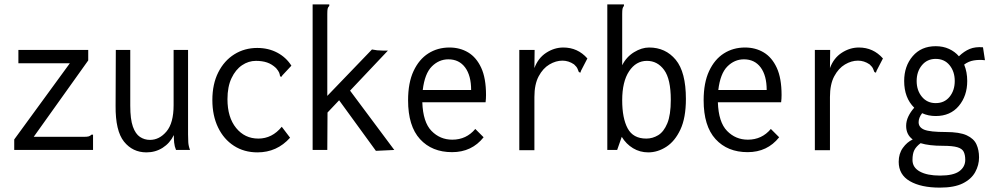

<svg xmlns="http://www.w3.org/2000/svg" viewBox="-20 -685 4540 877"><path d="M45 -48 299 -396H64V-457H383V-409L134 -60H361Q378 -60 385 -62Q392 -64 398 -70H405V0H45Z M649 11Q586 11 546.5 -38Q507 -87 508 -202L509 -457H575V-202Q575 -140 587 -106.5Q599 -73 619.5 -59.5Q640 -46 665 -46Q708 -46 740.5 -84.5Q773 -123 773 -205V-457H839V-71Q839 -53 840 -35.5Q841 -18 848 0H784Q777 -17 775.5 -34Q774 -51 774 -68Q756 -31 723 -10Q690 11 649 11Z M1156 11Q1095 11 1048.5 -19Q1002 -49 976 -103Q950 -157 950 -228Q950 -301 977 -354.5Q1004 -408 1050.5 -437Q1097 -466 1155 -466Q1206 -466 1246.5 -444.5Q1287 -423 1311 -385L1270 -341L1264 -333L1259 -338Q1258 -346 1255 -353.5Q1252 -361 1241 -374Q1222 -392 1200 -399.5Q1178 -407 1149 -407Q1115 -407 1085.5 -387Q1056 -367 1037.5 -328Q1019 -289 1019 -232Q1019 -149 1058.5 -100.5Q1098 -52 1160 -52Q1223 -52 1267 -106L1305 -56Q1245 11 1156 11Z M1529 -227 1476 -171 1475 0H1408V-665H1484V-658Q1478 -652 1476.5 -645Q1475 -638 1475 -621V-247L1679 -459Q1702 -454 1728 -454H1752L1579 -271L1781 0L1697 4Z M2045 10Q1953 10 1898.5 -49.5Q1844 -109 1844 -227Q1844 -307 1869 -360.5Q1894 -414 1936.5 -441Q1979 -468 2033 -468Q2081 -468 2118.5 -445.5Q2156 -423 2178 -375.5Q2200 -328 2200 -251Q2200 -242 2199.5 -234.5Q2199 -227 2198 -218H1909Q1912 -127 1951 -87Q1990 -47 2046 -47Q2110 -47 2151 -96L2189 -58Q2135 10 2045 10ZM1911 -274H2132Q2132 -340 2104.5 -377Q2077 -414 2028 -414Q1985 -414 1952.5 -381.5Q1920 -349 1911 -274Z M2352 -457H2422L2421 -374Q2438 -420 2475 -444Q2512 -468 2553 -468Q2619 -468 2663 -418L2634 -362L2631 -353L2624 -356Q2621 -364 2617.5 -372Q2614 -380 2602 -391Q2577 -408 2549 -408Q2519 -408 2489.5 -390.5Q2460 -373 2440.5 -336.5Q2421 -300 2421 -242V1H2352Z M2941 11Q2903 11 2871.5 -8Q2840 -27 2820 -60L2799 0H2754V-665H2830V-658Q2825 -652 2823.5 -645Q2822 -638 2822 -621V-387Q2841 -425 2876 -446.5Q2911 -468 2945 -468Q3020 -468 3066.5 -412Q3113 -356 3113 -233Q3113 -147 3088 -93.5Q3063 -40 3023.5 -14.5Q2984 11 2941 11ZM2932 -52Q2961 -52 2986.5 -67.5Q3012 -83 3028 -121.5Q3044 -160 3044 -229Q3044 -324 3013.5 -365.5Q2983 -407 2935 -407Q2885 -407 2853.5 -359.5Q2822 -312 2822 -227Q2822 -145 2847 -98.5Q2872 -52 2932 -52Z M3395 10Q3303 10 3248.5 -49.5Q3194 -109 3194 -227Q3194 -307 3219 -360.5Q3244 -414 3286.5 -441Q3329 -468 3383 -468Q3431 -468 3468.5 -445.5Q3506 -423 3528 -375.5Q3550 -328 3550 -251Q3550 -242 3549.5 -234.5Q3549 -227 3548 -218H3259Q3262 -127 3301 -87Q3340 -47 3396 -47Q3460 -47 3501 -96L3539 -58Q3485 10 3395 10ZM3261 -274H3482Q3482 -340 3454.5 -377Q3427 -414 3378 -414Q3335 -414 3302.5 -381.5Q3270 -349 3261 -274Z M3702 -457H3772L3771 -374Q3788 -420 3825 -444Q3862 -468 3903 -468Q3969 -468 4013 -418L3984 -362L3981 -353L3974 -356Q3971 -364 3967.5 -372Q3964 -380 3952 -391Q3927 -408 3899 -408Q3869 -408 3839.5 -390.5Q3810 -373 3790.5 -336.5Q3771 -300 3771 -242V1H3702Z M4254 -155Q4220 -155 4192 -168Q4176 -147 4176 -127Q4176 -103 4202 -92.5Q4228 -82 4300 -82Q4363 -82 4395.5 -67Q4428 -52 4440 -26Q4452 0 4452 34Q4452 69 4434.5 101Q4417 133 4378 152.5Q4339 172 4273 172Q4187 172 4136 142.5Q4085 113 4085 54Q4085 17 4104 -9.5Q4123 -36 4149 -48Q4119 -70 4119 -110Q4119 -132 4129 -153Q4139 -174 4156 -193Q4110 -238 4110 -315Q4110 -383 4149 -428.5Q4188 -474 4254 -474Q4288 -474 4315 -461.5Q4342 -449 4360 -428Q4384 -451 4409.5 -461.5Q4435 -472 4470 -469L4479 -410Q4452 -413 4428 -409Q4404 -405 4384 -390Q4398 -356 4398 -315Q4398 -247 4359.5 -201Q4321 -155 4254 -155ZM4254 -214Q4294 -214 4317.5 -243Q4341 -272 4341 -315Q4341 -358 4317.5 -387Q4294 -416 4254 -416Q4215 -416 4191 -387Q4167 -358 4167 -315Q4167 -272 4191 -243Q4215 -214 4254 -214ZM4148 46Q4148 80 4181.5 98.5Q4215 117 4274 117Q4335 117 4362 97Q4389 77 4389 45Q4389 23 4382 8.5Q4375 -6 4353 -12.5Q4331 -19 4287 -19Q4224 -19 4185 -31Q4165 -16 4156.5 0.5Q4148 17 4148 46Z"/></svg>

Font: Inconsolata SemiCondensed
Style: Regular
Weight: 400
Width: 4
Monospace: yes
Designer: Raph Levien, Cyreal, Brenton Simpson
Foundry: Raph Levien, Cyreal, Google
Version: Version 3.000; ttfautohint (v1.8.2.53-6de2)